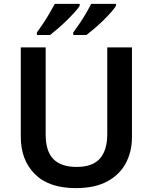

<svg xmlns="http://www.w3.org/2000/svg" viewBox="-20 -958 787 988"><path d="M659 -252Q659 -178 627.5 -118.5Q596 -59 532 -24.5Q468 10 370 10Q231 10 159 -62.5Q87 -135 87 -254V-714H215V-267Q215 -179 255 -139Q295 -99 374 -99Q457 -99 494.5 -142.5Q532 -186 532 -268V-714H659ZM577 -928Q569 -915 551.5 -895Q534 -875 511.5 -853Q489 -831 466 -811.5Q443 -792 425 -778H357V-791Q371 -810 388.5 -835.5Q406 -861 422 -888.5Q438 -916 449 -938H577ZM390 -928Q382 -915 364 -895Q346 -875 323.5 -853Q301 -831 278.5 -811.5Q256 -792 238 -778H170V-791Q184 -810 201 -835.5Q218 -861 234 -888.5Q250 -916 262 -938H390Z"/></svg>

Font: Noto Sans SemiBold
Style: Regular
Weight: 600
Designer: Monotype Design Team
Foundry: Monotype Imaging Inc.
Version: Version 2.007